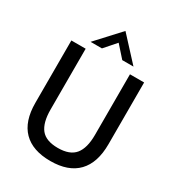

<svg xmlns="http://www.w3.org/2000/svg" viewBox="-215 -1044 1087 1186"><g transform="rotate(30 328.0 -451.0)"><path d="M68 -252V-697H170V-264Q170 -170 206 -125Q242 -80 327 -80Q412 -80 449 -125.5Q486 -171 486 -264V-697H587V-257Q587 -124 521 -55.5Q455 13 327 13Q200 13 134 -54Q68 -121 68 -252ZM328 -915 481 -749H401L328 -831L256 -749H175Z"/></g></svg>

Font: Hanken Grotesk Medium
Style: Regular
Weight: 500
Designer: Alfredo Marco Pradil
Foundry: Hanken Design Co.
Version: Version 3.014